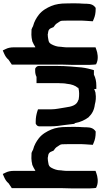

<svg xmlns="http://www.w3.org/2000/svg" viewBox="319 -1040 743 1422"><g transform="rotate(-90 691.0 -329.5)"><path d="M6 -40C6 -27 7 -14 8 -5L10 10L24 16C55 28 96 21 119 12L136 6V-212C136 -222 138 -231 139 -245L140 -248V-254C140 -278 148 -300 158 -319C167 -335 173 -341 197 -344C209 -346 219 -348 233 -348L236 -347L239 -346H242C265 -344 275 -335 282 -314L285 -306L291 -301C294 -298 299 -296 302 -293L310 -285C313 -281 323 -265 324 -264V-263H325C331 -253 333 -249 333 -241V-240V-239C334 -225 334 -211 334 -196V-97C334 -77 331 -56 330 -32L329 -14L346 -7C366 2 391 7 419 7H428L436 1C462 -21 458 -56 459 -74L460 -98C460 -100 461 -108 461 -110C462 -124 462 -141 462 -155C462 -175 461 -194 461 -212C461 -250 456 -289 442 -322C429 -353 409 -390 376 -415C355 -431 328 -448 292 -457C286 -460 279 -465 271 -467L269 -468H266C252 -469 240 -469 229 -469C212 -469 200 -466 185 -463H183L180 -462C165 -456 153 -449 140 -441C140 -441 139 -441 136 -440V-599C136 -622 132 -642 124 -658L113 -681L90 -671C72 -663 57 -654 44 -638L8 -614V-240C8 -216 6 -186 6 -162Z M466 -322C466 -287 471 -256 475 -228C478 -206 481 -177 484 -154L485 -151L490 -145C497 -105 513 -72 534 -44V-45L535 -44C557 -21 585 -4 628 1C653 8 682 11 710 6H712H714C725 3 733 0 742 -4C742 -2 742 7 743 12H750H767C798 12 825 6 849 -6H876H882C890 -33 898 -63 902 -97C907 -154 913 -211 913 -275V-415C913 -425 906 -435 893 -441H885H876C860 -441 846 -438 832 -431H786V-270C786 -263 786 -259 785 -254V-252V-246C784 -234 784 -218 782 -211L781 -209V-207C778 -171 767 -143 752 -126L751 -125V-122C743 -119 742 -118 734 -118H733L732 -117C702 -113 673 -117 661 -120L660 -122H659C624 -133 612 -166 605 -221C600 -257 592 -287 592 -319V-420L574 -426C554 -432 530 -437 503 -437H494H486C473 -431 466 -422 466 -412Z M921 -40C921 -27 922 -14 923 -5L925 10L939 16C970 28 1011 21 1034 12L1051 6V-212C1051 -222 1053 -231 1054 -245L1055 -248V-254C1055 -278 1063 -300 1073 -319C1082 -335 1088 -341 1112 -344C1124 -346 1134 -348 1148 -348L1151 -347L1154 -346H1157C1180 -344 1190 -335 1197 -314L1200 -306L1206 -301C1209 -298 1214 -296 1217 -293L1225 -285C1228 -281 1238 -265 1239 -264V-263H1240C1246 -253 1248 -249 1248 -241V-240V-239C1249 -225 1249 -211 1249 -196V-97C1249 -77 1246 -56 1245 -32L1244 -14L1261 -7C1281 2 1306 7 1334 7H1343L1351 1C1377 -21 1373 -56 1374 -74L1375 -98C1375 -100 1376 -108 1376 -110C1377 -124 1377 -141 1377 -155C1377 -175 1376 -194 1376 -212C1376 -250 1371 -289 1357 -322C1344 -353 1324 -390 1291 -415C1270 -431 1243 -448 1207 -457C1201 -460 1194 -465 1186 -467L1184 -468H1181C1167 -469 1155 -469 1144 -469C1127 -469 1115 -466 1100 -463H1098L1095 -462C1080 -456 1068 -449 1055 -441C1055 -441 1054 -441 1051 -440V-599C1051 -622 1047 -642 1039 -658L1028 -681L1005 -671C987 -663 972 -654 959 -638L923 -614V-240C923 -216 921 -186 921 -162Z"/></g></svg>

Font: SolarCharger
Style: 1050
Weight: 1000
Designer: Mew Too
Foundry: Cannot Into Space Fonts/KineticPlasma Fonts
Version: Version 1.100